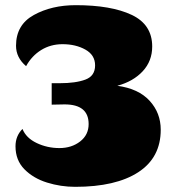

<svg xmlns="http://www.w3.org/2000/svg" viewBox="-20 -701 682 743"><path d="M569 -521Q569 -465 532.5 -425.5Q496 -386 434 -369Q516 -358 559 -311Q602 -264 602 -199Q602 -91 515 -34.5Q428 22 271 22Q215 22 162 5.5Q109 -11 74.5 -46Q40 -81 40 -135Q40 -175 67 -202Q81 -167 122 -147.5Q163 -128 210 -128Q257 -128 290 -153.5Q323 -179 323 -221Q323 -297 230 -297L180 -296V-379H211Q273 -379 310.5 -393Q348 -407 348 -448Q348 -488 310.5 -509Q273 -530 222 -530Q176 -530 139.5 -507.5Q103 -485 81 -445Q42 -478 42 -524Q42 -605 111 -643Q180 -681 273 -681Q410 -681 489.5 -643.5Q569 -606 569 -521Z"/></svg>

Font: Sansita Black
Style: Regular
Weight: 900
Designer: Pablo Cosgaya
Foundry: Omnibus-Type
Version: Version 1.006; ttfautohint (v1.5)